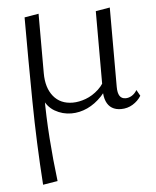

<svg xmlns="http://www.w3.org/2000/svg" viewBox="-51 -462 646 795"><g transform="rotate(-5 271.5 -64.5)"><path d="M96 289Q84 115 82 -59.5Q80 -234 80 -408L139 -418V-171Q139 -110 168 -74.5Q197 -39 248 -39Q274 -39 302.5 -49.5Q331 -60 356 -83Q381 -106 395 -143L412 -129Q394 -84 366 -54.5Q338 -25 305.5 -10Q273 5 239 5Q202 5 170 -13.5Q138 -32 123 -71L133 -79Q133 7 139.5 98.5Q146 190 157 279ZM445 5Q423 5 407.5 -4.5Q392 -14 384 -33Q376 -52 376 -79V-408L435 -418V-88Q435 -63 443 -50.5Q451 -38 468 -38Q481 -38 493.5 -45.5Q506 -53 515 -68L529 -43Q516 -22 494 -8.5Q472 5 445 5Z"/></g></svg>

Font: Ysabeau Office Light
Style: Regular
Weight: 300
Designer: Christian Thalmann (Catharsis Fonts)
Version: Version 2.001;gftools[0.9.30]; featfreeze: tnum,lnum,ss02